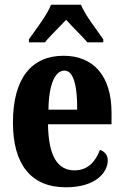

<svg xmlns="http://www.w3.org/2000/svg" viewBox="-20 -786 525 816"><path d="M103 -619V-606H171C191 -632 234 -672 261 -702C285 -674 334 -628 351 -606H419V-619C393 -657 342 -721 324 -766H197C180 -721 129 -657 103 -619ZM260 10C387 10 438 -53 438 -105C438 -128 423 -143 405 -149C386 -100 354 -62 297 -62C224 -62 186 -123 184 -258H454V-307C454 -465 376 -549 250 -549C114 -549 35 -453 35 -265C35 -91 109 10 260 10ZM308 -320H186C187 -427 214 -486 254 -486C292 -486 309 -423 308 -320Z"/></svg>

Font: Noto Serif Thai ExtraCondensed ExtraBold
Style: Regular
Weight: 800
Width: 2
Designer: Monotype Design Team
Foundry: Monotype Imaging Inc.
Version: Version 2.002